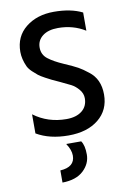

<svg xmlns="http://www.w3.org/2000/svg" viewBox="-100 -740 722 1059"><g transform="rotate(-10 260.5 -211.0)"><path d="M303 51Q321 76 321 127.5Q321 179 280 217.5Q239 256 162 257V189Q244 184 244 120Q244 88 219 51ZM62 -36V-143Q141 -84 245 -84Q300 -84 332 -109.5Q364 -135 364 -180Q364 -207 345 -229.5Q326 -252 304 -263.5Q282 -275 247 -291Q212 -307 201.5 -312Q191 -317 167 -330Q143 -343 131.5 -352Q120 -361 103 -377Q86 -393 78 -409Q58 -453 58 -493Q58 -579 120.5 -629Q183 -679 278 -679Q373 -679 437 -647V-545Q370 -587 285 -587Q230 -587 198.5 -562.5Q167 -538 167 -498Q167 -458 198 -434Q229 -410 282 -387Q335 -364 358.5 -351Q382 -338 412 -314Q472 -269 472 -182Q472 -95 409 -44Q346 7 240.5 7Q135 7 62 -36Z"/></g></svg>

Font: Hind Colombo Medium
Style: Regular
Weight: 500
Designer: Jyotish Sonowal, Aditi Pimprikar
Foundry: Indian Type Foundry
Version: Version 1.000;PS 1.0;hotconv 1.0.86;makeotf.lib2.5.63406; tt